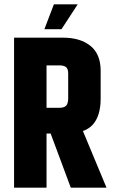

<svg xmlns="http://www.w3.org/2000/svg" viewBox="-20 -867 522 887"><path d="M45 -693H271Q351 -693 398 -655Q445 -617 445 -540V-412Q445 -331 408 -290.5Q371 -250 285 -250H195V0H45ZM198 -293H350L472 0H307ZM295 -527Q295 -550 284.5 -557.5Q274 -565 254 -565H195V-369H254Q277 -369 286 -379Q295 -389 295 -414ZM229 -847H339L264 -732H185Z"/></svg>

Font: Khand Variable Light
Style: Regular
Weight: 300
Designer: Satya Rajpurohit
Foundry: Indian Type Foundry
Version: Version 3.000